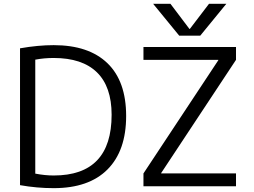

<svg xmlns="http://www.w3.org/2000/svg" viewBox="-20 -977 1333 1007"><path d="M85 -5.9V-723.6Q179.7 -740.2 261.7 -740.2Q445.3 -740.2 543.5 -645.5Q641.6 -550.8 641.6 -368.7Q641.6 -186.5 543.9 -88.4Q446.3 9.8 261.7 9.8Q172.9 9.8 85 -5.9ZM165 -66.4Q215.8 -56.6 261.7 -56.6Q565.4 -56.6 565.4 -375Q565.4 -522.5 488.3 -597.7Q411.1 -672.9 261.7 -672.9Q210.9 -672.9 165 -664.1ZM732.4 0V-67.4L1125 -661.1V-663.1H732.4V-730.5H1217.8V-663.1L825.2 -69.3V-67.4H1217.8V0ZM783.2 -957H874L973.6 -825.2H975.6L1076.2 -957H1167L1030.3 -790H919.9Z"/></svg>

Font: GenEi M Gothic v2 Regular
Style: Regular
Weight: 400
Version: Version 2.0